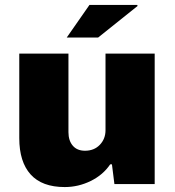

<svg xmlns="http://www.w3.org/2000/svg" viewBox="-20 -745 707 777"><path d="M58 -186V-528H257V-210Q257 -176 274.5 -155.5Q292 -135 324 -135Q361 -135 384 -159Q407 -183 407 -218V-528H606V0H443L433 -80H426Q397 -37 347 -12.5Q297 12 242 12Q150 12 104 -39Q58 -90 58 -186ZM342 -725H535L537 -721L377 -593H250Z"/></svg>

Font: Archivo Black
Style: Regular
Weight: 400
Designer: Hector Gatti
Foundry: Omnibus-Type
Version: Version 1.101; ttfautohint (v1.8)